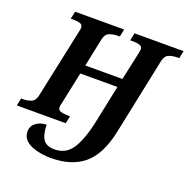

<svg xmlns="http://www.w3.org/2000/svg" viewBox="-186 -867 1239 1269"><g transform="rotate(20 433.5 -232.0)"><path d="M303 250Q273 250 238 244.5Q203 239 172 226.5Q141 214 121.5 192Q102 170 102 136Q102 98 132.5 75.5Q163 53 206 52Q206 119 229 153.5Q252 188 309 188Q390 188 434 120Q478 52 506 -83L560 -342H299L250 -110Q246 -96 246 -87Q246 -65 267 -59Q288 -53 319 -53H332L321 0H-23L-12 -53H1Q33 -53 59 -63.5Q85 -74 93 -113L195 -593Q201 -620 201 -627Q201 -649 181 -655Q161 -661 129 -661H116L127 -714H472L461 -661H448Q415 -661 388 -650.5Q361 -640 353 -600L312 -403H573L615 -597Q620 -620 620 -627Q620 -649 599.5 -655Q579 -661 547 -661H534L545 -714H890L879 -661H866Q834 -661 807 -650.5Q780 -640 772 -600L661 -67Q626 103 539 176.5Q452 250 303 250Z"/></g></svg>

Font: Noto Serif
Style: Bold Italic
Weight: 700
Italic angle: -12°
Designer: Monotype Design Team
Foundry: Monotype Imaging Inc.
Version: Version 2.013